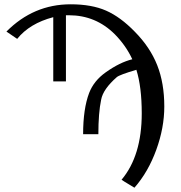

<svg xmlns="http://www.w3.org/2000/svg" viewBox="-20 -718 842 894"><path d="M546 119Q640 7 640 -190Q640 -313 615 -393Q537 -370 524 -359Q460 -303 451 -254Q438 -192 438 -93H367Q367 -211 395 -285Q417 -342 472 -381Q538 -428 596 -442Q567 -505 515 -558Q426 -647 301 -647H287V-339H228V-638Q118 -609 60 -537L10 -571Q136 -698 309 -698Q407 -698 474 -668.5Q541 -639 608 -570Q679 -498 712 -414.5Q745 -331 745 -222Q745 -123 707.5 -20Q670 83 606 156Q546 120 546 119Z"/></svg>

Font: Libertinus Sans
Style: Regular
Weight: 400
Designer: Philipp H. Poll
Foundry: Khaled Hosny
Version: Version 6.1